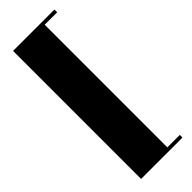

<svg xmlns="http://www.w3.org/2000/svg" viewBox="-301 -808 986 986"><g transform="rotate(-45 192.0 -315.0)"><path d="M54.5 150V-780H264.5V150ZM54.5 150V130.5H355V150ZM54.5 -760V-780H355V-760Z"/></g></svg>

Font: Bodoni Moda 11pt Black
Style: Regular
Weight: 900
Designer: Owen Earl
Foundry: indestructible type
Version: Version 2.004